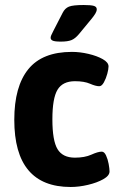

<svg xmlns="http://www.w3.org/2000/svg" viewBox="-20 -738 468 766"><path d="M262 8Q37 8 37 -260Q37 -393 93 -462Q149 -531 267 -531Q299 -531 333 -523Q367 -515 390 -502Q413 -489 413 -473Q413 -462 408 -443.5Q403 -425 394.5 -409.5Q386 -394 376 -394Q362 -394 339 -404Q316 -414 279 -414Q230 -414 209.5 -380Q189 -346 189 -262Q189 -177 209.5 -143Q230 -109 279 -109Q318 -109 344.5 -121Q371 -133 386 -133Q396 -133 403 -118Q410 -103 413.5 -84Q417 -65 417 -54Q417 -37 392 -23Q367 -9 331 -0.5Q295 8 262 8ZM223 -572Q198 -572 190 -576Q182 -580 182 -587Q182 -592 184.5 -597.5Q187 -603 193 -615L230 -687Q239 -705 255 -711.5Q271 -718 314 -718Q343 -718 354.5 -714.5Q366 -711 366 -701Q366 -693 360.5 -684Q355 -675 347 -665L295 -602Q280 -584 265 -578Q250 -572 223 -572Z"/></svg>

Font: Asap Semi Condensed
Style: Bold
Weight: 700
Width: 4
Designer: Pablo Cosgaya
Foundry: Omnibus-Type
Version: Version 3.001; ttfautohint (v1.8.4.7-5d5b)